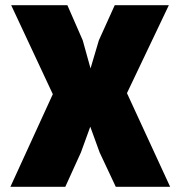

<svg xmlns="http://www.w3.org/2000/svg" viewBox="-20 -718 690 738"><path d="M20 0 183 -356 23 -698H239L298 -563L328 -455L360 -563L421 -698H629L468 -360L634 0H425L363 -132L327 -231L291 -132L231 0Z"/></svg>

Font: Azeret Mono ExtraBold
Style: Regular
Weight: 800
Designer: Martin Vácha
Foundry: Displaay
Version: Version 1.002